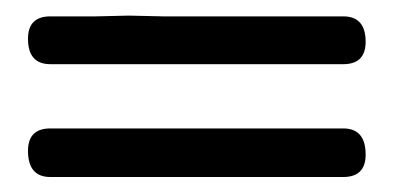

<svg xmlns="http://www.w3.org/2000/svg" viewBox="-20 -413 540 251"><path d="M458 -210.9Q458 -181.6 428.7 -181.6H45.9Q16.6 -181.6 16.6 -215.8Q16.6 -245.1 45.9 -245.1H428.7Q458 -245.1 458 -210.9ZM193.4 -391.6H428.7Q458 -391.6 458 -358.4Q458 -329.1 428.7 -329.1H193.4H148.4H105.5H45.9Q16.6 -329.1 16.6 -362.3Q16.6 -391.6 45.9 -391.6H105.5L148.4 -392.6Z"/></svg>

Font: B2 Hana
Style: Regular
Weight: 500
Version: 2020-08-05; (max)